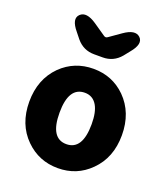

<svg xmlns="http://www.w3.org/2000/svg" viewBox="-155 -962 947 1085"><g transform="rotate(20 318.5 -420.0)"><path d="M125 -65Q40 -149 40 -284.5Q40 -420 125 -505Q205 -583 319 -583Q433 -583 512 -505Q597 -420 597 -284.5Q597 -149 512 -65Q433 14 319 14Q205 14 125 -65ZM415 -285Q415 -358 392 -397Q367 -439 319 -439Q222 -439 222 -284.5Q222 -130 318.5 -130Q415 -130 415 -285ZM293 -661Q228 -661 186 -711L158 -746Q105 -809 139 -841Q172 -872 237 -828L310 -778Q321 -770 332 -778L402 -827Q466 -872 499 -841Q532 -809 479 -746L451 -711Q409 -661 344 -661Z"/></g></svg>

Font: Resource Han Rounded KR Heavy
Style: Regular
Weight: 900
Designer: Cyano Hao (round all glyphs); Ryoko NISHIZUKA 西塚涼子 (kana, bopomofo & ideographs); Paul D. Hunt (Latin, Greek & Cyrillic)
Foundry: Cyano Hao
Version: 0.990